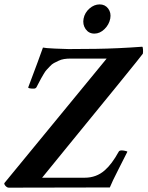

<svg xmlns="http://www.w3.org/2000/svg" viewBox="-41 -866 681 886"><path d="M418.9 -845.7Q443.8 -845.7 458.3 -826.4Q472.7 -807.1 467.8 -780.3Q462.4 -752.4 441.2 -731.7Q419.9 -710.9 394.5 -710.9Q368.7 -710.9 354 -731.9Q339.4 -752.9 344.7 -780.3Q350.1 -807.6 371.8 -826.7Q393.6 -845.7 418.9 -845.7ZM284.2 -595.7Q268.6 -595.7 254.6 -593.5Q240.7 -591.3 228.8 -585.4Q216.8 -579.6 207.8 -575Q198.7 -570.3 189.2 -559.8Q179.7 -549.3 174.1 -543.7Q168.5 -538.1 160.2 -523.9Q151.9 -509.8 148.9 -504.4Q146 -499 137.5 -482.9Q128.9 -466.8 127 -462.9Q123 -457 114.3 -457Q92.3 -457 88.9 -461.9Q141.1 -600.1 157.2 -646.5Q166 -644 212.4 -641.8Q258.8 -639.6 275.4 -639.6L402.3 -640.6Q503.9 -642.1 615.2 -650.4Q618.2 -649.9 618.9 -637.7Q619.6 -625.5 618.2 -618.2Q616.7 -614.7 500.5 -471.7Q384.3 -328.6 268.6 -187.5L153.3 -45.9H349.6Q403.8 -45.9 442.4 -80.1Q475.1 -108.4 506.8 -166Q509.8 -171.9 520.5 -171.9Q527.3 -171.9 536.4 -169.9Q545.4 -168 546.9 -166Q538.6 -148.9 506.8 -86.9Q475.1 -24.9 465.8 -1L-1 0Q-6.3 0 -12 -4.6Q-17.6 -9.3 -20 -14.4Q-22.5 -19.5 -20.5 -21.5L451.2 -595.7Z"/></svg>

Font: Crimson
Style: BoldItalic
Weight: 700
Italic angle: -11°
Version: Version 0.8